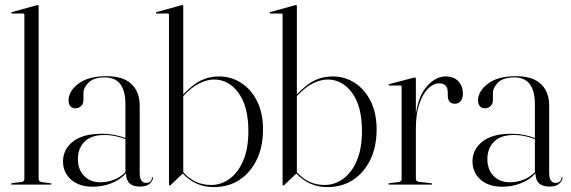

<svg xmlns="http://www.w3.org/2000/svg" viewBox="-20 -750 2318 780"><path d="M137 -725V-23Q137 -12.5 149 -10.5L184.5 -5.5Q189 -5.5 189 -2.5Q189 0 185.5 0H28Q25 0 25 -2.5Q25 -5 32 -6.5L67 -10.5Q79 -12.5 79 -22.5V-690Q79 -695 74 -695H28.5Q26 -695 26 -697.5Q26 -700 29 -701L126.5 -728Q130.5 -729.5 133 -729.5Q137 -729.5 137 -725Z M236 -94.5Q236 -142.5 275.8 -174.5Q315.5 -206.5 392.5 -206.5Q424 -206.5 447.2 -201.5Q470.5 -196.5 489.5 -189.5V-326Q489.5 -435.5 406.5 -435.5Q360.5 -435.5 339.8 -414.5Q319 -393.5 319 -372.5V-344Q319 -328 309.2 -319Q299.5 -310 285.5 -310Q274 -310 266.2 -318.2Q258.5 -326.5 258.5 -342.5Q258.5 -379 298.2 -409.8Q338 -440.5 412.5 -440.5Q481 -440.5 514.2 -408.5Q547.5 -376.5 547.5 -321V-49.5Q547.5 -26 554.5 -16.5Q561.5 -7 572.5 -7Q595 -7 597.5 -27.5Q598 -30 600 -30Q601.5 -30 601.5 -27.5Q601.5 -17 589 -4.5Q576.5 8 549 8Q492 8 492 -46Q468 -19.5 432.5 -5.5Q397 8.5 357 8.5Q301.5 8.5 268.8 -20.2Q236 -49 236 -94.5ZM296.5 -104Q296.5 -61 321.8 -35.2Q347 -9.5 388.5 -9.5Q416 -9.5 442.8 -19.8Q469.5 -30 489.5 -50.5V-185Q470.5 -192 449.5 -196.8Q428.5 -201.5 403.5 -201.5Q350.5 -201.5 323.5 -174.5Q296.5 -147.5 296.5 -104Z M724.5 -725V-366.5Q764.5 -408.5 798 -424Q831.5 -439.5 869.5 -439.5Q919.5 -439.5 960.2 -413Q1001 -386.5 1024.8 -338.2Q1048.5 -290 1048.5 -224.5Q1048.5 -154 1023 -101.2Q997.5 -48.5 952.8 -19.2Q908 10 849 10Q808.5 10 777 -5Q745.5 -20 722.5 -45L674.5 0.5Q672 3.5 669.5 3.5Q666.5 3.5 666.5 0V-690Q666.5 -695 661.5 -695H616Q613.5 -695 613.5 -697.5Q613.5 -700 616.5 -701L714 -728Q718 -729.5 720.5 -729.5Q724.5 -729.5 724.5 -725ZM849 -427Q821.5 -427 789.5 -411.2Q757.5 -395.5 724.5 -359.5V-50.5Q744.5 -27 773 -12.8Q801.5 1.5 837.5 1.5Q878 1.5 912.5 -23.5Q947 -48.5 968 -97.2Q989 -146 989 -217.5Q989 -317.5 949.2 -372.2Q909.5 -427 849 -427Z M1186 -725V-366.5Q1226 -408.5 1259.5 -424Q1293 -439.5 1331 -439.5Q1381 -439.5 1421.8 -413Q1462.5 -386.5 1486.2 -338.2Q1510 -290 1510 -224.5Q1510 -154 1484.5 -101.2Q1459 -48.5 1414.2 -19.2Q1369.5 10 1310.5 10Q1270 10 1238.5 -5Q1207 -20 1184 -45L1136 0.5Q1133.5 3.5 1131 3.5Q1128 3.5 1128 0V-690Q1128 -695 1123 -695H1077.5Q1075 -695 1075 -697.5Q1075 -700 1078 -701L1175.5 -728Q1179.5 -729.5 1182 -729.5Q1186 -729.5 1186 -725ZM1310.5 -427Q1283 -427 1251 -411.2Q1219 -395.5 1186 -359.5V-50.5Q1206 -27 1234.5 -12.8Q1263 1.5 1299 1.5Q1339.5 1.5 1374 -23.5Q1408.5 -48.5 1429.5 -97.2Q1450.5 -146 1450.5 -217.5Q1450.5 -317.5 1410.8 -372.2Q1371 -427 1310.5 -427Z M1669.5 -430V-287Q1680.5 -363 1715.8 -401.2Q1751 -439.5 1790 -439.5Q1823.5 -439.5 1842 -420Q1860.5 -400.5 1860.5 -370Q1860.5 -349.5 1851.2 -339Q1842 -328.5 1828 -328.5Q1800 -328.5 1799 -361V-374Q1799 -411.5 1764 -411.5Q1741.5 -411.5 1719.8 -390.8Q1698 -370 1683.8 -329Q1669.5 -288 1669.5 -228V-24Q1669.5 -13.5 1681.5 -11.5L1731.5 -5.5Q1735.5 -5 1735.5 -2.5Q1735.5 0 1732 0H1562Q1558 0 1558 -3Q1558 -5.5 1563.5 -6L1599.5 -10.5Q1611.5 -12.5 1611.5 -22V-397.5Q1611.5 -402.5 1607 -402.5H1561Q1558.5 -402.5 1558.5 -405Q1558.5 -407 1562 -408.5L1659 -434Q1663.5 -435 1665.5 -435Q1669.5 -435 1669.5 -430Z M1899.5 -94.5Q1899.5 -142.5 1939.2 -174.5Q1979 -206.5 2056 -206.5Q2087.5 -206.5 2110.8 -201.5Q2134 -196.5 2153 -189.5V-326Q2153 -435.5 2070 -435.5Q2024 -435.5 2003.2 -414.5Q1982.5 -393.5 1982.5 -372.5V-344Q1982.5 -328 1972.8 -319Q1963 -310 1949 -310Q1937.5 -310 1929.8 -318.2Q1922 -326.5 1922 -342.5Q1922 -379 1961.8 -409.8Q2001.5 -440.5 2076 -440.5Q2144.5 -440.5 2177.8 -408.5Q2211 -376.5 2211 -321V-49.5Q2211 -26 2218 -16.5Q2225 -7 2236 -7Q2258.5 -7 2261 -27.5Q2261.5 -30 2263.5 -30Q2265 -30 2265 -27.5Q2265 -17 2252.5 -4.5Q2240 8 2212.5 8Q2155.5 8 2155.5 -46Q2131.5 -19.5 2096 -5.5Q2060.5 8.5 2020.5 8.5Q1965 8.5 1932.2 -20.2Q1899.5 -49 1899.5 -94.5ZM1960 -104Q1960 -61 1985.2 -35.2Q2010.5 -9.5 2052 -9.5Q2079.5 -9.5 2106.2 -19.8Q2133 -30 2153 -50.5V-185Q2134 -192 2113 -196.8Q2092 -201.5 2067 -201.5Q2014 -201.5 1987 -174.5Q1960 -147.5 1960 -104Z"/></svg>

Font: Fraunces 144pt S000 Light
Style: Regular
Weight: 300
Version: Version 1.000; ttfautohint (v1.8.3)